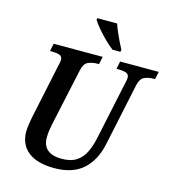

<svg xmlns="http://www.w3.org/2000/svg" viewBox="-133 -1039 1038 1158"><g transform="rotate(15 386.0 -460.5)"><path d="M312 10Q206 10 149.5 -34.5Q93 -79 93 -160Q93 -177 97 -205.5Q101 -234 105 -252L178 -597Q184 -621 184 -630Q184 -653 165.5 -659.5Q147 -666 118 -666H106L116 -714H422L412 -666H400Q369 -666 344 -654.5Q319 -643 310 -601L234 -249Q229 -226 225.5 -202Q222 -178 222 -157Q222 -107 252.5 -81.5Q283 -56 340 -56Q398 -56 432.5 -78.5Q467 -101 486 -139.5Q505 -178 516 -228L595 -600Q600 -619 600 -630Q600 -653 581 -659.5Q562 -666 533 -666H521L531 -714H772L762 -666H750Q720 -666 695 -654.5Q670 -643 661 -600L579 -213Q557 -107 492 -48.5Q427 10 312 10ZM468 -771Q443 -790 415.5 -817Q388 -844 364.5 -872Q341 -900 328 -921L331 -931H454Q461 -909 473 -881.5Q485 -854 497.5 -828Q510 -802 520 -784L517 -771Z"/></g></svg>

Font: Noto Serif SemiCondensed SemiBold
Style: Italic
Weight: 600
Width: 4
Italic angle: -12°
Designer: Monotype Design Team
Foundry: Monotype Imaging Inc.
Version: Version 2.014; ttfautohint (v1.8.4.7-5d5b)